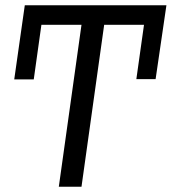

<svg xmlns="http://www.w3.org/2000/svg" viewBox="-20 -708 651 728"><path d="M289 -614H137L108 -407H34L74 -688H611L570 -408H497L526 -614H375L289 0H203Z"/></svg>

Font: Fira Sans Book
Style: Italic
Weight: 350
Italic angle: -8°
Designer: bBox Type GmbH & Carrois Corporate GbR & Edenspiekermann AG
Foundry: bBox Type GmbH & Carrois Corporate GbR & Edenspiekermann AG
Version: Version 4.301